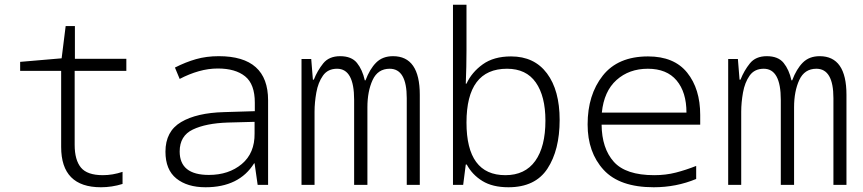

<svg xmlns="http://www.w3.org/2000/svg" viewBox="-20 -780 3640 810"><path d="M497 -4V-55Q455 -41 414 -41Q348 -41 321.5 -73Q295 -105 295 -169V-481H513V-532H296V-670H257L240 -534L65 -519V-481H238V-160Q238 10 406 10Q452 10 497 -4Z M738 -141Q738 -207 793.5 -233.5Q849 -260 941 -263L1054 -266V-217Q1055 -134 1000 -88Q945 -42 861 -42Q738 -42 738 -141ZM1052 -91H1054L1067 0H1111V-357Q1111 -543 903 -543Q851 -543 807 -530.5Q763 -518 718 -495L738 -447Q778 -468 818.5 -479.5Q859 -491 899 -491Q973 -491 1014 -458Q1055 -425 1055 -347V-311L925 -307Q810 -304 744 -265Q678 -226 678 -140Q678 -64 724 -27Q770 10 847 10Q989 10 1052 -91Z M1307 0V-309Q1307 -347 1314.5 -389.5Q1322 -432 1342.5 -461Q1363 -490 1402 -490Q1474 -490 1474 -359V0H1530V-327Q1530 -395 1552 -442.5Q1574 -490 1624 -490Q1696 -490 1696 -366V0H1751V-380Q1751 -543 1638 -543Q1594 -543 1567 -516Q1540 -489 1522 -441H1519Q1509 -486 1486 -514.5Q1463 -543 1415 -543Q1368 -543 1343.5 -512.5Q1319 -482 1304 -444H1300L1293 -531H1252V0Z M2341 -274Q2341 -399 2287.5 -470.5Q2234 -542 2136 -542Q2063 -542 2016.5 -508.5Q1970 -475 1948 -427H1945Q1948 -499 1948 -565V-760H1891V0H1934L1945 -86H1949Q1972 -43 2015 -16.5Q2058 10 2125 10Q2238 10 2289.5 -68.5Q2341 -147 2341 -274ZM1948 -263Q1948 -490 2119 -490Q2200 -490 2240.5 -432Q2281 -374 2281 -271Q2281 -161 2238 -101Q2195 -41 2112 -41Q1948 -41 1948 -263Z M2917 -25V-80Q2874 -63 2831.5 -52Q2789 -41 2740 -41Q2620 -41 2569.5 -97.5Q2519 -154 2518 -254H2934V-295Q2934 -405 2879 -473.5Q2824 -542 2714 -542Q2587 -542 2523 -461Q2459 -380 2459 -255Q2459 -137 2526.5 -63.5Q2594 10 2738 10Q2833 10 2917 -25ZM2713 -490Q2793 -490 2834.5 -440.5Q2876 -391 2876 -305H2519Q2528 -395 2581 -442.5Q2634 -490 2713 -490Z M3107 0V-309Q3107 -347 3114.5 -389.5Q3122 -432 3142.5 -461Q3163 -490 3202 -490Q3274 -490 3274 -359V0H3330V-327Q3330 -395 3352 -442.5Q3374 -490 3424 -490Q3496 -490 3496 -366V0H3551V-380Q3551 -543 3438 -543Q3394 -543 3367 -516Q3340 -489 3322 -441H3319Q3309 -486 3286 -514.5Q3263 -543 3215 -543Q3168 -543 3143.5 -512.5Q3119 -482 3104 -444H3100L3093 -531H3052V0Z"/></svg>

Font: Noto Sans Mono UI Light
Style: Regular
Weight: 300
Designer: Monotype Design team
Foundry: Monotype Imaging Inc.
Version: 1.000